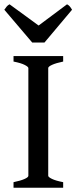

<svg xmlns="http://www.w3.org/2000/svg" viewBox="-30 -877 357 897"><path d="M33.2 0V-25.9Q66.4 -32.7 84.5 -40.8Q102.5 -48.8 102.5 -55.7V-559.1Q102.5 -564.9 85.4 -573.7Q68.4 -582.5 33.2 -589.4V-615.2H265.1V-589.4Q231.9 -582.5 213.6 -574.2Q195.3 -565.9 195.3 -559.1V-55.7Q195.3 -49.8 212.6 -41.3Q230 -32.7 265.1 -25.9V0ZM177.7 -678.2H120.6L-9.8 -831.5Q-2.9 -841.3 1.7 -846.9Q6.3 -852.5 14.6 -856.9L150.4 -757.8L283.2 -856.9Q291.5 -852.5 296.1 -846.9Q300.8 -841.3 306.6 -831.5Z"/></svg>

Font: Gentium Book Basic
Style: Regular
Weight: 400
Designer: J. Victor Gaultney and Annie Olsen
Foundry: SIL International
Version: Version 1.102; 2013; Maintenance release